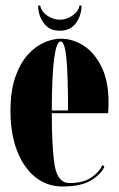

<svg xmlns="http://www.w3.org/2000/svg" viewBox="-20 -667 432 697"><path d="M207 10Q150 10 107.5 -24.5Q65 -59 41.5 -120.8Q18 -182.5 18 -263.5Q18 -337.5 35.8 -388Q53.5 -438.5 81.5 -469Q109.5 -499.5 141 -513Q172.5 -526.5 200 -526.5Q246 -526.5 285.5 -500Q325 -473.5 349.5 -422.2Q374 -371 374 -296.5Q374 -277 372.5 -256H168Q168 -130.5 178.5 -66.5Q189 -2.5 232.5 -2.5Q282.5 -2.5 312 -23Q341.5 -43.5 351.5 -68L359 -62Q346.5 -34 310.2 -12Q274 10 207 10ZM200 -516.5Q185 -516.5 176.8 -456.5Q168.5 -396.5 168 -266H227Q227 -395 221 -455.8Q215 -516.5 200 -516.5ZM197 -555.5Q158 -555.5 138.2 -583.8Q118.5 -612 118.5 -647H126Q129.5 -625.5 151.2 -610.5Q173 -595.5 197 -595.5Q221.5 -595.5 243.2 -610.5Q265 -625.5 268.5 -647H276Q276 -612 256.2 -583.8Q236.5 -555.5 197 -555.5Z"/></svg>

Font: Imbue 100pt Black
Style: Regular
Weight: 900
Designer: Tyler Finck
Foundry: Etcetera Type Company
Version: Version 1.102; ttfautohint (v1.8.3)